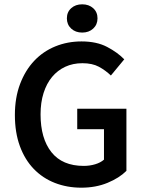

<svg xmlns="http://www.w3.org/2000/svg" viewBox="-20 -858 668 890"><path d="M357 12Q291 12 234.5 -10Q178 -32 136.5 -75Q95 -118 72 -181Q49 -244 49 -325Q49 -405 73 -468.5Q97 -532 138.5 -576Q180 -620 236.5 -643Q293 -666 358 -666Q428 -666 476.5 -640.5Q525 -615 556 -583L494 -508Q469 -532 438.5 -548.5Q408 -565 362 -565Q318 -565 282.5 -548.5Q247 -532 221.5 -501.5Q196 -471 182 -427Q168 -383 168 -328Q168 -216 218.5 -152.5Q269 -89 368 -89Q396 -89 421 -96.5Q446 -104 462 -118V-259H338V-354H566V-66Q533 -33 478.5 -10.5Q424 12 357 12ZM361 -707Q330 -707 310 -725.5Q290 -744 290 -773Q290 -802 310 -820Q330 -838 361 -838Q392 -838 412 -820Q432 -802 432 -773Q432 -744 412 -725.5Q392 -707 361 -707Z"/></svg>

Font: Processing Sans Pro Semibold
Style: Regular
Weight: 600
Designer: Paul D. Hunt
Foundry: Adobe Systems Incorporated
Version: Version 2.020;PS 2.000;hotconv 1.0.86;makeotf.lib2.5.63406